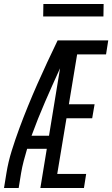

<svg xmlns="http://www.w3.org/2000/svg" viewBox="-25 -936 559 956"><path d="M-5 0 7 -74Q16 -130 33.5 -186Q51 -242 71.5 -297.5Q92 -353 114.5 -408Q137 -463 161 -517.5Q185 -572 210.5 -626.5Q236 -681 262 -735H514L503 -665H359L318 -417H446L434 -347H306L260 -70H404L393 0H176L208 -195H110Q101 -165 93 -134.5Q85 -104 80 -74L68 0ZM132 -260H219L274 -596Q236 -513 199.5 -429Q163 -345 132 -260ZM190 -854 191 -916H491L490 -854Z"/></svg>

Font: Iosevka Term Curly
Style: Italic
Weight: 400
Italic angle: -9°
Designer: Belleve Invis
Foundry: Belleve Invis
Version: Version 32.3.0